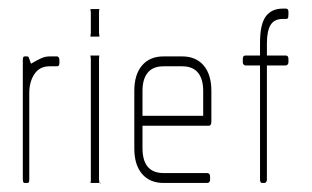

<svg xmlns="http://www.w3.org/2000/svg" viewBox="-20 -425 724 446"><path d="M113 -271H95Q72 -271 60 -253Q48 -235 48 -209V-9Q48 -2 46.5 -1Q45 0 43 0H37Q33 0 33 -9V-286Q33 -294 37 -294H43Q46 -294 47 -291Q48 -288 52 -277Q69 -287 77.5 -290.5Q86 -294 96 -294H113Q114 -294 116 -292Q118 -290 118 -286V-279Q118 -271 113 -271Z M211 -404Q210 -401 210 -396V-349Q210 -347 210.5 -344.5Q211 -342 211 -340H190Q190 -342 190.5 -344.5Q191 -347 191 -349V-396Q191 -398 190.5 -400Q190 -402 190 -404ZM211 -296Q210 -294 210 -288V-8Q210 -6 210.5 -4Q211 -2 211 0Q212 0 213 1Q214 2 214 0H190L191 -4V-8V-288Q191 -290 190.5 -292Q190 -294 190 -296Z M465 -133H311V-81Q311 -23 360 -23H461Q468 -23 468 -15V-8Q468 0 461 0H360Q328 0 310 -21Q292 -42 292 -80V-214Q292 -252 310 -273Q328 -294 360 -294H403Q435 -294 453 -273Q471 -252 471 -214V-143Q471 -133 465 -133ZM452 -214Q452 -241 440 -256Q428 -271 403 -271H360Q335 -271 323 -256Q311 -241 311 -214V-156H452Z M644 -273H600V-8Q600 -4 598 -2Q596 0 595 0H589Q584 0 584 -8V-273H550Q548 -273 546 -275Q544 -277 544 -280V-288Q544 -296 550 -296H584V-325Q584 -369 597.5 -387Q611 -405 637 -405H644Q650 -405 650 -398V-391Q650 -383 648 -382Q646 -381 644 -381H637Q617 -381 608.5 -367Q600 -353 600 -324V-296H644Q650 -296 650 -288V-280Q650 -277 648 -275Q646 -273 644 -273Z"/></svg>

Font: Chathura Light
Style: Regular
Weight: 300
Designer: Appaji Ambarisha Darbha
Foundry: Aditya Fonts
Version: Version 1.002 2016